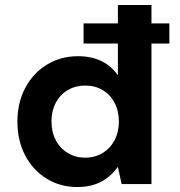

<svg xmlns="http://www.w3.org/2000/svg" viewBox="-20 -740 725 772"><path d="M316 -565V-646H661V-565ZM290 12Q222 12 167 -22Q112 -56 81 -115.5Q50 -175 50 -251Q50 -327 81.5 -386.5Q113 -446 168.5 -480Q224 -514 293 -514Q348 -514 388.5 -494Q429 -474 454 -437V-720H589V0H469L454 -69Q439 -48 416.5 -29Q394 -10 363 1Q332 12 290 12ZM322 -106Q362 -106 392.5 -124.5Q423 -143 440.5 -176Q458 -209 458 -251Q458 -294 440.5 -327Q423 -360 392.5 -378Q362 -396 322 -396Q284 -396 253 -378Q222 -360 204.5 -327Q187 -294 187 -252Q187 -209 204.5 -176Q222 -143 253 -124.5Q284 -106 322 -106Z"/></svg>

Font: DM Sans 16pt
Style: Bold
Weight: 700
Version: Version 4.004;gftools[0.9.30]